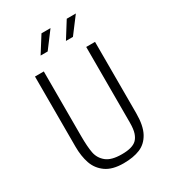

<svg xmlns="http://www.w3.org/2000/svg" viewBox="-224 -1061 1067 1188"><g transform="rotate(-30 310.0 -466.5)"><path d="M95.5 -229V-730H158.5V-268.5Q158.5 -192.5 167 -147.8Q175.5 -103 211 -73.8Q246.5 -44.5 321.5 -44.5Q360.5 -44.5 386.5 -52Q412.5 -59.5 427 -73.5Q443 -88.5 452.2 -115.5Q461.5 -142.5 461.5 -192V-730H524.5V-220.5Q524.5 -131.5 497 -81Q469.5 -30.5 421.2 -10.5Q373 9.5 303 9.5Q223.5 9.5 177.5 -23.2Q131.5 -56 113.5 -108.5Q95.5 -161 95.5 -229ZM264 -941.5H328.5L241 -825H190.5ZM444.5 -941.5H509.5L421.5 -825H371.5Z"/></g></svg>

Font: Monaspace Argon Var ExtraLight
Style: Regular
Weight: 200
Designer: Riley Cran and the Lettermatic Team
Version: Version 1.200 (Monaspace Argon Var)